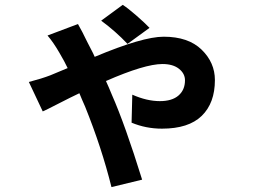

<svg xmlns="http://www.w3.org/2000/svg" viewBox="-20 -680 1040 783"><path d="M589.8 -566.4 500 -501Q451.2 -552.7 392.6 -595.7L480.5 -660.2Q502 -646.5 536.1 -616.7Q570.3 -586.9 589.8 -566.4ZM173.8 -535.2 297.9 -582Q319.3 -543.9 328.1 -524.4Q331.1 -518.6 338.4 -503.9Q345.7 -489.3 353 -475.6Q360.4 -461.9 366.2 -448.2Q561.5 -530.3 647.5 -530.3Q748 -530.3 802.2 -477.5Q856.4 -424.8 856.4 -353.5Q856.4 -259.8 802.7 -207.5Q749 -155.3 640.6 -155.3Q575.2 -155.3 516.6 -179.7L519.5 -293.9Q579.1 -267.6 631.8 -267.6Q681.6 -267.6 708 -290.5Q734.4 -313.5 734.4 -352.5Q734.4 -379.9 710 -399.4Q685.5 -418.9 642.6 -418.9Q570.3 -418.9 412.1 -349.6Q423.8 -324.2 436.5 -293Q490.2 -170.9 559.6 52.7L434.6 83Q394.5 -78.1 327.1 -245.1Q323.2 -253.9 314.9 -272.9Q306.6 -292 303.7 -299.8Q270.5 -284.2 219.2 -257.8Q168 -231.4 154.3 -225.6L97.7 -345.7Q150.4 -359.4 185.5 -373Q197.3 -377.9 220.7 -387.7Q244.1 -397.5 255.9 -402.3Q244.1 -427.7 221.7 -465.8Q197.3 -507.8 173.8 -535.2Z"/></svg>

Font: Gen Shin Gothic Monospace Bold
Style: Bold
Weight: 700
Designer: [Source Han Sans]
Ryoko NISHIZUKA  (kana & ideographs); Paul D. Hunt (Latin, Greek & Cyrillic); Wenlong ZHANG  (bopomofo
Version: Version 1.002.20150607